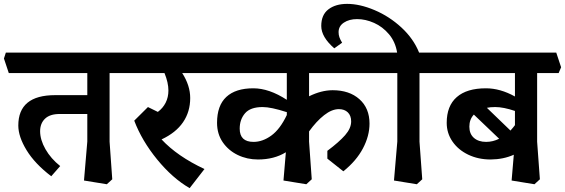

<svg xmlns="http://www.w3.org/2000/svg" viewBox="-50 -911 2898 985"><path d="M512.2 -184.1 525.9 8.8 498 34.2 380.9 15.1 397.9 -185.1V-326.2H255.9Q206.1 -326.2 180.9 -302Q155.8 -277.8 155.8 -237.8Q155.8 -193.8 183.3 -145.5Q210.9 -97.2 258.8 -59.1L212.9 -6.8Q128.9 -70.8 86.4 -140.4Q43.9 -210 43.9 -267.1Q43.9 -422.9 232.9 -422.9H397.9V-536.1H-4.9L-29.8 -610.8L-20 -641.1H609.9L634.8 -565.9L622.1 -536.1H512.2Z M884.8 -536.1Q925.8 -472.2 925.8 -408.2Q925.8 -337.4 888.9 -283.7Q852.1 -230 778.8 -195.8Q859.9 -108.9 999 -43.9L922.9 54.2Q835 3.4 756.3 -92.8Q677.7 -189 638.7 -292L709 -361.8L759.8 -336.9Q785.6 -356 799.8 -384Q814 -412.1 814 -446.8Q814 -486.8 793.9 -536.1H605L580.1 -610.8L589.8 -641.1H1026.9L1051.8 -565.9L1039.1 -536.1Z M1535.6 -417Q1597.7 -447.8 1656.2 -448.2Q1742.2 -448.2 1793.9 -402.1Q1845.7 -356 1845.7 -276.9Q1845.7 -213.9 1812 -149.9Q1778.3 -85.9 1711.4 -32.2L1629.4 -97.2V-137.2Q1689.5 -182.1 1720.5 -217.5Q1751.5 -252.9 1751.5 -288.1Q1751.5 -317.9 1734.4 -334.5Q1717.3 -351.1 1688.5 -351.1Q1652.3 -351.1 1612.8 -320.1Q1573.2 -289.1 1535.6 -236.8V-184.1L1549.3 8.8L1521.5 34.2L1404.3 15.1L1416.5 -129.9Q1356.4 -92.8 1273.4 -92.8Q1217.3 -92.8 1169.4 -116Q1121.6 -139.2 1092.5 -181.6Q1063.5 -224.1 1063.5 -280.8Q1063.5 -369.6 1111.1 -413.8Q1158.7 -458 1249.5 -458Q1330.6 -458 1421.4 -398.9V-536.1H1021.5L996.6 -610.8L1006.3 -641.1H1889.6L1914.6 -565.9L1904.3 -536.1H1535.6ZM1421.4 -320.8V-337.9L1420.4 -335.9Q1340.3 -361.8 1297.4 -361.8Q1234.4 -361.8 1207 -329.8Q1179.7 -297.9 1179.7 -251Q1179.7 -183.1 1250.5 -183.1Q1297.4 -183.1 1342 -215.6Q1386.7 -248 1421.4 -320.8Z M2102.1 -184.1 2116.2 8.8 2088.4 34.2 1971.2 15.1 1988.3 -185.1V-536.1H1889.2L1864.3 -610.8L1874 -641.1H1987.3Q1978.5 -696.3 1945.8 -735.1Q1913.1 -773.9 1869.1 -793.5Q1825.2 -813 1782.2 -813Q1741.2 -813 1714.1 -794.9Q1687 -776.9 1687 -746.1Q1687 -731.9 1691.2 -720Q1695.3 -708 1705.1 -691.9L1665 -663.1Q1598.1 -721.2 1598.1 -777.8Q1598.1 -835 1634.8 -863Q1671.4 -891.1 1731 -891.1Q1795.9 -891.1 1871.6 -859.1Q1947.3 -827.1 2009.3 -770Q2071.3 -712.9 2100.1 -641.1H2200.2L2225.1 -565.9L2212.4 -536.1H2102.1Z M2705.6 -184.1 2719.7 8.8 2691.9 34.2 2574.7 15.1 2585.9 -117.2Q2532.7 -93.3 2466.8 -92.8Q2403.8 -92.8 2352.3 -117.4Q2300.8 -142.1 2271.2 -185.1Q2241.7 -228 2241.7 -280.8Q2241.7 -367.7 2293.2 -412.8Q2344.7 -458 2442.9 -458Q2516.1 -458 2591.8 -416V-536.1H2194.8L2169.9 -610.8L2179.7 -641.1H2803.7L2828.6 -565.9L2815.9 -536.1H2705.6ZM2490.7 -361.8Q2464.8 -361.8 2447.8 -357.9L2568.8 -241.2Q2585 -259.3 2591.8 -269V-341.8Q2532.7 -361.8 2490.7 -361.8ZM2510.7 -199.2 2380.9 -323.2Q2357.9 -298.3 2357.9 -261.2Q2357.9 -224.1 2381.3 -203.6Q2404.8 -183.1 2443.8 -183.1Q2478.5 -183.1 2510.7 -199.2Z"/></svg>

Font: Sura
Style: Bold
Weight: 700
Designer: Carolina Giovagnoli
Foundry: Huerta Tipografica
Version: Version 1.002;PS 001.002;hotconv 1.0.70;makeotf.lib2.5.58329